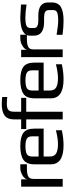

<svg xmlns="http://www.w3.org/2000/svg" viewBox="718 -1468 760 2237"><g transform="rotate(-90 1098.5 -350.0)"><path d="M127 -405Q127 -441 171 -467.5Q215 -494 259 -494H303V-417H253Q192 -417 162 -402Q132 -387 132 -341V0H42V-484H127Z M516 -494Q620 -494 669 -458Q718 -422 718 -329V-222H393V-149Q393 -96 430 -75.5Q467 -55 536 -55Q604 -55 699 -79V-10Q607 10 524 10Q302 10 302 -138V-329Q302 -421 354.5 -457.5Q407 -494 516 -494ZM393 -357V-281H628V-357Q628 -403 599.5 -418.5Q571 -434 511 -434Q451 -434 422 -418.5Q393 -403 393 -357Z M1008 -651Q957 -651 936 -633.5Q915 -616 915 -568V-484H1076V-425H915V0H825V-425H713V-484H825V-562Q825 -643 870 -676.5Q915 -710 1005 -710Q1039 -710 1086 -705V-646Q1046 -651 1008 -651Z M1285 -494Q1389 -494 1438 -458Q1487 -422 1487 -329V-222H1162V-149Q1162 -96 1199 -75.5Q1236 -55 1305 -55Q1373 -55 1468 -79V-10Q1376 10 1293 10Q1071 10 1071 -138V-329Q1071 -421 1123.5 -457.5Q1176 -494 1285 -494ZM1162 -357V-281H1397V-357Q1397 -403 1368.5 -418.5Q1340 -434 1280 -434Q1220 -434 1191 -418.5Q1162 -403 1162 -357Z M1636 -405Q1636 -441 1680 -467.5Q1724 -494 1768 -494H1812V-417H1762Q1701 -417 1671 -402Q1641 -387 1641 -341V0H1551V-484H1636Z M1955 -217Q1884 -217 1842.5 -246Q1801 -275 1801 -335V-380Q1801 -494 2017 -494Q2033 -494 2164 -486V-421Q2074 -435 2013 -435Q1941 -435 1915 -421Q1890 -408 1890 -374V-333Q1890 -284 1979 -284H2035Q2188 -284 2188 -170V-128Q2188 -51 2133 -20Q2079 10 1977 10Q1898 10 1811 -2V-71Q1928 -52 1979 -52Q2039 -52 2069 -64Q2099 -74 2099 -111V-160Q2099 -193 2076.5 -205Q2054 -217 2010 -217Z"/></g></svg>

Font: Gamestation Display
Style: Regular
Weight: 400
Designer: Jonas Hecksher
Foundry: Jonas Hecksher, Playtypeª, e-types AS
Version: Version 1.003